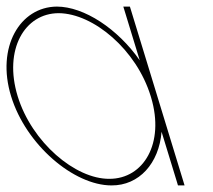

<svg xmlns="http://www.w3.org/2000/svg" viewBox="-77 -573 646 583"><path d="M-43.4 -281C-89 -430 -16.3 -552 95.4 -553C178.5 -553 281 -485.1 347.3 -389.8L300.5 -543L297.4 -553H317.4L320.5 -543L399.4 -285C399.8 -283.7 400.2 -282.3 400.6 -281L480.4 -20L483.4 -10H463.4L460.4 -20L413.6 -172.9C405.9 -77.3 345.5 -9.3 261.4 -10C147.4 -10 1.8 -133 -43.4 -281ZM-23.4 -281C19.4 -141 151.6 -29 255.3 -30C359.1 -30 423.4 -137.8 381.9 -276.7L380.6 -281C337.5 -422 206.8 -532 101.5 -533C-2.5 -533 -66.5 -422 -23.4 -281Z"/></svg>

Font: Nordica Plus
Style: NordicaClassicUltLtCondOpObl
Weight: 300
Version: Version 1.01